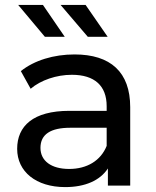

<svg xmlns="http://www.w3.org/2000/svg" viewBox="-20 -757 638 783"><path d="M246 6C327 6 388 -21 420 -70V0H511V-320C511 -463 431 -535 284 -535C199 -535 120 -511 65 -467L105 -395C146 -430 210 -452 273 -452C366 -452 415 -407 415 -324V-305H263C115 -305 50 -243 50 -150C50 -57 127 6 246 6ZM267 -236H415V-162C391 -102 335 -68 262 -68C189 -68 145 -101 145 -154C145 -209 186 -236 267 -236ZM227 -737 338 -607H419L329 -737ZM163 -607H244L155 -737H54Z"/></svg>

Font: Malon Grotesk Med
Style: Regular
Weight: 500
Designer: Julieta Ulanovsky
Foundry: Julieta Ulanovsky
Version: Version 7.200